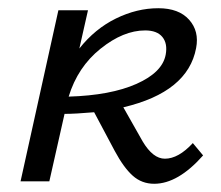

<svg xmlns="http://www.w3.org/2000/svg" viewBox="-20 -441 538 467"><path d="M449 -93 474 -63Q413 6 355 6Q325 6 303 -13.5Q281 -33 259 -74L209 -168Q163 -164 137 -164L100 0H30L122 -416H194L173 -323Q211 -371 262 -396Q313 -421 365 -421Q415 -421 440 -393Q465 -365 457 -324Q437 -217 280 -180L327 -97Q352 -55 381 -55Q414 -55 449 -93ZM333 -367Q280 -367 224.5 -322.5Q169 -278 147 -206Q249 -209 312 -237Q375 -265 383 -308Q388 -335 375 -351Q362 -367 333 -367Z"/></svg>

Font: EauTestInfant Medium
Style: Italic
Weight: 500
Italic angle: -12°
Designer: Christian Thalmann (Catharsis Fonts)
Version: Version 0.001;PS 000.001;hotconv 1.0.88;makeotf.lib2.5.64775